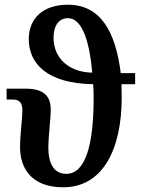

<svg xmlns="http://www.w3.org/2000/svg" viewBox="-20 -784 603 814"><path d="M248 10C416 10 496 -151 496 -371C496 -392 495 -412 495 -427H553V-474H492C470 -649 407 -764 268 -764C162 -764 102 -706 102 -618C102 -516 178 -430 375 -427C376 -413 377 -388 377 -370C377 -165 341 -47 261 -47C206 -47 185 -95 185 -157C185 -209 195 -276 195 -320C195 -375 167 -408 90 -408H8V-362H35C67 -362 75 -343 75 -314C75 -283 65 -214 65 -160C65 -70 114 10 248 10ZM371 -476C271 -478 207 -538 207 -624C207 -677 231 -707 268 -707C322 -707 358 -627 371 -476Z"/></svg>

Font: Noto Serif Condensed Semi
Style: Regular
Weight: 600
Width: 3
Designer: Monotype Design Team
Foundry: Monotype Imaging Inc.
Version: Version 1.002